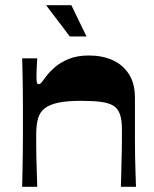

<svg xmlns="http://www.w3.org/2000/svg" viewBox="-20 -717 593 737"><path d="M65 0Q66 -33 66.5 -66Q67 -99 67.5 -132Q68 -165 68 -195.5Q68 -226 68 -253Q68 -280 68 -311.5Q68 -343 67.5 -375Q67 -407 66.5 -437.5Q66 -468 65 -493H123Q122 -475 121 -458.5Q120 -442 120 -431Q120 -411 121 -402.5Q122 -394 129 -394Q134 -394 139.5 -400.5Q145 -407 158 -425Q169 -440 190 -458.5Q211 -477 243.5 -490.5Q276 -504 321 -504Q372 -504 411.5 -486.5Q451 -469 474.5 -433Q498 -397 498 -341Q498 -295 498 -255.5Q498 -216 498 -182.5Q498 -149 498.5 -119Q499 -89 500 -60Q501 -31 502 0H444Q445 -28 445.5 -52Q446 -76 446.5 -98Q447 -120 447.5 -140Q448 -160 448 -180Q448 -200 448 -221Q448 -256 440.5 -278Q433 -300 415.5 -311Q398 -322 367.5 -326Q337 -330 291 -330Q238 -330 204.5 -323Q171 -316 152 -301.5Q133 -287 126 -262Q119 -237 119 -202Q119 -184 119 -163Q119 -142 119.5 -117Q120 -92 121 -63Q122 -34 123 0ZM248 -577 157 -697H254L312 -577Z"/></svg>

Font: Ojuju
Style: Bold
Weight: 700
Designer: Chisaokwu Joboson, Mirko Velimirovic
Foundry: Udi Foundry
Version: Version 1.000